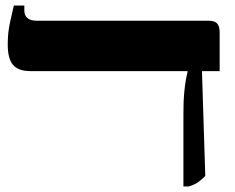

<svg xmlns="http://www.w3.org/2000/svg" viewBox="-20 -667 849 694"><path d="M643 7V-256Q643 -305 646 -334Q649 -363 652 -379.5Q655 -396 658 -408V-410H89Q47 -410 27.5 -432Q8 -454 8 -506Q8 -529 10 -548Q12 -567 17 -590Q22 -613 30 -647H68V-628Q68 -611 79.5 -601.5Q91 -592 114 -592H735Q756 -592 765 -582Q774 -572 774 -550V-410H710L722 -31Q707 -16 695.5 -8Q684 0 663 7Z"/></svg>

Font: Noto Serif Hebrew ExtraBold
Style: Regular
Weight: 800
Version: Version 2.003